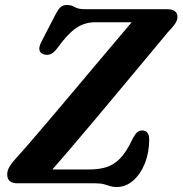

<svg xmlns="http://www.w3.org/2000/svg" viewBox="-20 -737 734 772"><path d="M363 0H50.5Q8.5 0 9 -36.5Q9 -51.5 18.5 -67.2Q28 -83 42 -98Q61.5 -119 96.2 -159.2Q131 -199.5 175.2 -251.5Q219.5 -303.5 267.2 -360.2Q315 -417 361 -471.8Q407 -526.5 445.8 -572.2Q484.5 -618 509.5 -647.5H362.5Q320 -647.5 285.5 -623.8Q251 -600 211 -544Q195.5 -523 181.2 -518.5Q167 -514 153.5 -519.5Q125 -530.5 149 -574L202 -676.5Q214 -700 223.8 -708.5Q233.5 -717 249.5 -717Q267 -717 280.8 -708.5Q294.5 -700 321.5 -700H651.5Q693.5 -700 693.5 -668.5Q693.5 -655 682.8 -639.8Q672 -624.5 655 -607.5Q640.5 -590 609 -552Q577.5 -514 535 -463.2Q492.5 -412.5 444.8 -355.2Q397 -298 349.8 -241.8Q302.5 -185.5 261 -137Q219.5 -88.5 190.5 -55.5H338Q375.5 -55.5 405.8 -64.2Q436 -73 462 -99Q488 -125 512.5 -177.5Q522.5 -197 531.2 -204.8Q540 -212.5 551.5 -212.5Q580 -212.5 580 -174.5Q579.5 -122 562 -79Q544.5 -36 515 -10.5Q485.5 15 449 15Q433.5 15 422.5 11.2Q411.5 7.5 398.2 3.8Q385 0 363 0Z"/></svg>

Font: Fraunces 9pt Soft SemiBold
Style: Italic
Weight: 600
Italic angle: -16°
Version: Version 1.000;[b76b70a41]